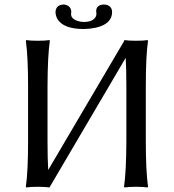

<svg xmlns="http://www.w3.org/2000/svg" viewBox="-20 -825 768 848"><path d="M350.1 -728Q391.1 -728 403.3 -752Q405.8 -757.3 405.8 -762.2Q405.8 -765.1 405.3 -771Q404.8 -773.9 404.8 -774.9Q404.8 -799.8 430.2 -804.2Q434.6 -804.7 438 -805.2Q474.1 -803.7 475.1 -772Q475.1 -719.2 402.8 -702.6Q377.9 -697.3 350.1 -696.8Q259.3 -696.8 232.9 -742.2Q225.6 -756.3 225.1 -772Q227.1 -804.2 262.2 -805.2Q292 -801.3 294.9 -774.9Q294.9 -773.9 294.4 -771Q293.9 -764.6 293.9 -762.2Q293.9 -742.2 323.2 -732.4Q336.4 -728 350.1 -728ZM104 -444.8Q104 -573.7 94.2 -645L96.2 -647.9Q114.3 -645 147 -645Q179.7 -645 198.2 -647.9L200.2 -645Q190.4 -578.1 189.9 -444.8V-200.2Q189.9 -125 192.9 -74.2L528.3 -644L527.8 -644.5L529.8 -647.9Q547.9 -645 581.1 -645Q613.8 -645 631.8 -647.9L633.8 -645Q624 -578.1 624 -444.8V-200.2Q624 -71.3 633.8 0L631.8 2.9Q613.8 0 581.1 0Q548.3 0 529.8 2.9L527.8 0Q537.6 -68.4 538.1 -200.2V-444.8Q538.1 -519 535.2 -569.8L200.2 0L198.2 2.9Q180.2 0 147 0Q114.3 0 96.2 2.9L94.2 0Q104 -68.4 104 -200.2Z"/></svg>

Font: Linux Biolinum Capitals O
Style: Small Caps
Weight: 400
Designer: Philipp H. Poll
Foundry: Philipp H. Poll
Version: Version 1.0.4